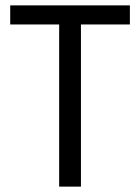

<svg xmlns="http://www.w3.org/2000/svg" viewBox="-20 -694 522 714"><path d="M463 -603H281V0H200V-603H18V-674H463Z"/></svg>

Font: Hind Kochi
Style: Regular
Weight: 400
Designer: Dhruvi Tolia
Foundry: Indian Type Foundry
Version: Version 0.702;PS 1.0;hotconv 1.0.81;makeotf.lib2.5.63406